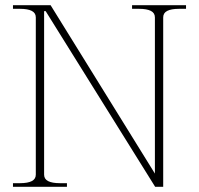

<svg xmlns="http://www.w3.org/2000/svg" viewBox="-20 -720 767 740"><path d="M30 -14H57Q87 -14 102.5 -22Q118 -30 118 -47V-653Q118 -670 102.5 -678Q87 -686 57 -686H30V-700H175L577 -51V-653Q577 -670 561.5 -678Q546 -686 516 -686H489V-700H697V-686H670Q640 -686 624.5 -678Q609 -670 609 -653V0H578L156 -677H150V-47Q150 -30 165.5 -22Q181 -14 211 -14H238V0H30Z"/></svg>

Font: Taviraj Thin
Style: Regular
Weight: 250
Designer: Katatrad Team
Foundry: CadsonDemak
Version: Version 1.001